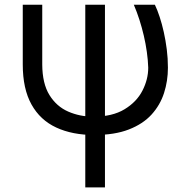

<svg xmlns="http://www.w3.org/2000/svg" viewBox="-20 -566 787 819"><path d="M77.1 -545.9H160.2V-291Q160.6 -209.5 190.9 -160.6Q221.2 -111.8 270.8 -90.1Q320.3 -68.4 377.9 -68.4Q459.5 -68.4 511.2 -99.9Q563 -131.3 587.6 -179.4Q612.3 -227.5 612.3 -277.3Q611.3 -309.6 606.4 -344.2Q601.6 -378.9 593.5 -413.6Q585.4 -448.2 574.7 -481.7Q564 -515.1 550.8 -545.9H640.6Q651.4 -523.4 661.1 -493.7Q670.9 -463.9 678.7 -429Q686.5 -394 691.4 -355.5Q696.3 -316.9 696.3 -277.3Q696.3 -220.7 679.7 -169.2Q663.1 -117.7 626.5 -77.4Q589.8 -37.1 529.5 -13.7Q469.2 9.8 381.8 9.8Q288.6 9.8 220 -22Q151.4 -53.7 114.3 -120.4Q77.1 -187 77.1 -291ZM343.8 -545.9H427.7V233.4H343.8Z"/></svg>

Font: Inter
Style: Regular
Weight: 400
Designer: Rasmus Andersson
Foundry: rsms
Version: Version 4.000;git-8c9346024